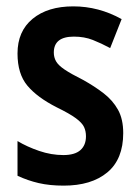

<svg xmlns="http://www.w3.org/2000/svg" viewBox="-20 -573 437 603"><path d="M367 -155Q367 -73 317 -31.5Q267 10 180 10Q136 10 101.5 2Q67 -6 35 -21V-130Q65 -112 103 -99Q141 -86 179 -86Q215 -86 232.5 -101.5Q250 -117 250 -145Q250 -161 244 -174Q238 -187 218.5 -201.5Q199 -216 158 -236Q97 -267 66 -304Q35 -341 35 -405Q35 -475 82.5 -514Q130 -553 210 -553Q290 -553 362 -513L326 -422Q298 -437 271.5 -447.5Q245 -458 212 -458Q149 -458 149 -408Q149 -393 156 -380.5Q163 -368 183 -354.5Q203 -341 241 -322Q277 -302 305.5 -280Q334 -258 350.5 -228.5Q367 -199 367 -155Z"/></svg>

Font: Noto Sans Gurmukhi Condensed SemiBold
Style: Regular
Weight: 600
Width: 3
Designer: Jelle Bosma - Monotype Design Team
Foundry: Monotype Imaging Inc.
Version: Version 2.004; ttfautohint (v1.8.4.7-5d5b)